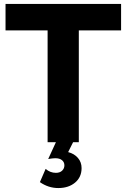

<svg xmlns="http://www.w3.org/2000/svg" viewBox="-20 -720 641 972"><path d="M8 -566V-700H593V-566H379V0H350L325 50Q356 58 374.5 79.5Q393 101 393 131Q393 177 360 204.5Q327 232 275 232Q225 232 182 202L211 135Q234 155 263 155Q283 155 294.5 144Q306 133 306 117Q306 101 294 91Q282 81 260 81Q248 81 224 85L263 0H221V-566Z"/></svg>

Font: Trueno
Style: SBd
Weight: 600
Designer: Julieta Ulanovsky
Foundry: Julieta Ulanovsky
Version: Version 3.001b